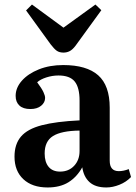

<svg xmlns="http://www.w3.org/2000/svg" viewBox="-20 -813 599 847"><path d="M190 14Q122 14 83 -22.5Q44 -59 44 -122Q44 -177 72.5 -210.5Q101 -244 164 -260.5Q227 -277 331 -282V-369Q331 -427 309.5 -453.5Q288 -480 238 -480Q211 -480 184.5 -471.5Q158 -463 144 -450Q164 -423 171.5 -407Q179 -391 179 -381Q179 -361 161.5 -346.5Q144 -332 114 -332Q82 -332 65.5 -347.5Q49 -363 49 -390Q49 -426 76.5 -457Q104 -488 151.5 -507Q199 -526 259 -526Q362 -526 413 -481Q464 -436 464 -338V-104Q464 -58 504 -58Q525 -58 548 -67L558 -32Q537 -10 507 2Q477 14 449 14Q401 14 375 -9.5Q349 -33 343 -75Q319 -32 282 -9Q245 14 190 14ZM245 -56Q283 -56 307 -81.5Q331 -107 331 -147V-237Q251 -236 214 -213Q177 -190 177 -136Q177 -98 194.5 -77Q212 -56 245 -56ZM260 -581Q242 -581 230.5 -589Q219 -597 203 -618L95 -767L121 -793L260 -691L401 -793L427 -768L313 -611Q300 -594 287.5 -587.5Q275 -581 260 -581Z"/></svg>

Font: Literata 36pt SemiBold
Style: Regular
Weight: 600
Designer: Latin by Veronika Burian and Jose Scaglione. Greek by Irene Vlachou. Cyrillic by Vera Evstafieva.
Foundry: TypeTogether
Version: Version 3.002